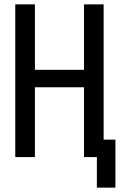

<svg xmlns="http://www.w3.org/2000/svg" viewBox="-20 -720 559 880"><path d="M50 0V-700H140V-400H365V-700H455V-80H509V140H424V0H365V-320H140V0Z"/></svg>

Font: Tektur SemiCondensed
Style: Regular
Weight: 400
Width: 4
Designer: Adam Jagosz
Foundry: Adam Jagosz
Version: Version 1.005;gftools[0.9.30]